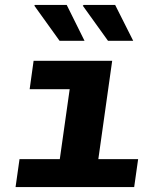

<svg xmlns="http://www.w3.org/2000/svg" viewBox="-20 -757 640 777"><path d="M206 0 262 -396H100L116 -511H434L362 0ZM43 0 59 -113H539L523 0ZM417 -592 315 -734 319 -737H446L519 -592ZM221 -592 119 -734 121 -737H250L322 -592Z"/></svg>

Font: Chivo Mono
Style: Bold Italic
Weight: 700
Italic angle: -8.05°
Monospace: yes
Version: Version 1.008